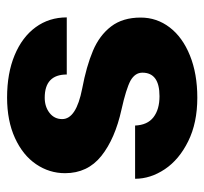

<svg xmlns="http://www.w3.org/2000/svg" viewBox="-38 -540 588 553"><g transform="rotate(-90 256.5 -264.0)"><path d="M300.3 -182.6Q276.4 -195.3 217.3 -208.5Q132.8 -227.1 83.3 -266.6Q33.7 -306.2 33.7 -371.1Q33.7 -416.5 59.6 -454.6Q85.4 -492.7 135 -515.4Q184.6 -538.1 251.5 -538.1Q321.3 -538.1 373.5 -516.4Q425.8 -494.6 454.1 -455.8Q482.4 -417 482.4 -366.2H317.9Q317.9 -429.7 251 -429.7Q225.1 -429.7 207.3 -415.8Q189.5 -401.9 189.5 -379.4Q189.5 -338.9 277.3 -321.8Q341.8 -309.6 386.2 -290.8Q430.7 -272 456.3 -238.5Q481.9 -205.1 481.9 -153.3Q481.9 -106.9 453.6 -69.8Q425.3 -32.7 372.8 -11.5Q320.3 9.8 251 9.8Q178.7 9.8 125.7 -16.4Q72.8 -42.5 45.2 -83.7Q17.6 -125 17.6 -169.4H170.9Q172.4 -133.8 194.8 -116.5Q217.3 -99.1 255.4 -99.1Q323.2 -99.1 323.2 -148.4Q323.2 -169.4 300.3 -182.6Z"/></g></svg>

Font: Mardoto Black
Style: Regular
Weight: 900
Designer: Christian Robertson, Vahan Hovhannisyan
Foundry: Google
Version: Version 1.000